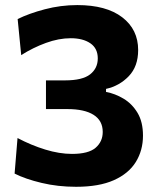

<svg xmlns="http://www.w3.org/2000/svg" viewBox="-20 -722 622 756"><path d="M279.5 13.5Q207.5 13.5 143.8 -1.8Q80 -17 37.5 -38.5L49 -178.5Q103 -150 158.5 -133Q214 -116 263.5 -116Q328.5 -116 356.5 -140.2Q384.5 -164.5 384.5 -202.5Q384.5 -247 348.5 -269.8Q312.5 -292.5 245.5 -292.5H161V-405.5H236Q304.5 -405.5 334.8 -429.2Q365 -453 365 -492Q365 -531.5 335.8 -551.5Q306.5 -571.5 258.5 -571.5Q211.5 -571.5 160.8 -553Q110 -534.5 63.5 -505L49.5 -647Q94 -669 156.5 -685.5Q219 -702 284.5 -702Q398.5 -702 461.2 -654Q524 -606 524 -525Q524 -460.5 487 -422Q450 -383.5 397.5 -372V-360Q433 -353.5 466.5 -333.5Q500 -313.5 521.5 -277.8Q543 -242 543 -188Q543 -130 514.8 -84.2Q486.5 -38.5 428.2 -12.5Q370 13.5 279.5 13.5Z"/></svg>

Font: Heraclito
Style: Bold
Weight: 700
Designer: Kostas Bartsokas (font) & Cristiano Sobral (main changes)
Foundry: Kostas Bartsokas (font) & Cristiano Sobral (main changes)
Version: Version 1.00;July 8, 2020;FontCreator 13.0.0.2655 64-bit